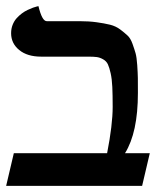

<svg xmlns="http://www.w3.org/2000/svg" viewBox="-20 -604 508 624"><path d="M237.8 -535.2Q269 -535.2 293.9 -531.7Q318.8 -528.3 337.6 -523.7Q356.4 -519 370.6 -508.3Q384.8 -497.6 394.5 -488.5Q404.3 -479.5 410.6 -461.7Q417 -443.8 420.7 -430.7Q424.3 -417.5 426 -392.6Q427.7 -367.7 428 -350.6Q428.2 -333.5 428.2 -301.8Q428.2 -173.3 386.2 -106H466.8L441.9 0H0L24.9 -106H328.1Q346.2 -198.7 346.2 -256.8Q346.2 -295.4 345 -321.3Q343.8 -347.2 339.6 -366Q335.4 -384.8 330.6 -395Q325.7 -405.3 315.4 -411.1Q305.2 -417 294.9 -418.5Q284.7 -419.9 267.1 -419.9H113.8Q68.8 -419.9 42.5 -441.4Q16.1 -462.9 16.1 -496.1Q16.1 -510.7 21 -523.2Q25.9 -535.6 33.7 -544.4Q41.5 -553.2 51 -560.3Q60.5 -567.4 70.1 -571.8Q79.6 -576.2 87.4 -579.1Q95.2 -582 100.1 -583L105 -584Q116.7 -535.2 131.8 -535.2Z"/></svg>

Font: Linux Libertine G
Style: Semibold
Weight: 600
Designer: Philipp H. Poll
Foundry: Philipp H. Poll
Version: Version 5.1.1